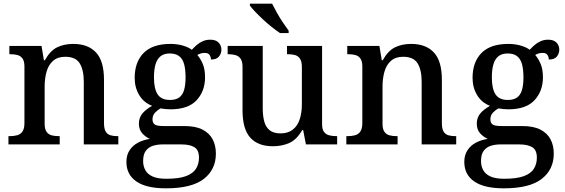

<svg xmlns="http://www.w3.org/2000/svg" viewBox="-20 -786 3074 1045"><path d="M26 0V-45H33Q56 -45 74 -50Q92 -55 102.5 -70.5Q113 -86 113 -116V-424Q113 -453 102.5 -467.5Q92 -482 75 -486.5Q58 -491 36 -491H31V-536H206L219 -458H224Q253 -510 291 -528.5Q329 -547 379 -547Q459 -547 502.5 -500.5Q546 -454 546 -352V-117Q546 -86 555 -70.5Q564 -55 580.5 -50Q597 -45 619 -45H624V0H436V-341Q436 -405 414 -441Q392 -477 335 -477Q294 -477 269 -455Q244 -433 233.5 -396Q223 -359 223 -317V-112Q223 -83 233.5 -68.5Q244 -54 261 -49.5Q278 -45 300 -45H305V0Z M883 239Q776 239 722 201.5Q668 164 668 95Q668 58 685.5 31.5Q703 5 732 -10Q761 -25 796 -30Q774 -39 755 -59.5Q736 -80 736 -113Q736 -144 753.5 -166.5Q771 -189 808 -210Q763 -227 738 -268Q713 -309 713 -362Q713 -448 761.5 -497.5Q810 -547 908 -547Q945 -547 976.5 -537.5Q1008 -528 1024 -515Q1035 -527 1049.5 -540Q1064 -553 1083 -561.5Q1102 -570 1124 -570Q1155 -570 1170 -554Q1185 -538 1185 -516Q1185 -495 1172 -478.5Q1159 -462 1128 -462Q1128 -476 1120.5 -487Q1113 -498 1095 -498Q1082 -498 1072.5 -495Q1063 -492 1054 -487Q1072 -466 1084 -437Q1096 -408 1096 -365Q1096 -290 1050 -240.5Q1004 -191 908 -191Q896 -191 880 -192.5Q864 -194 854 -196Q837 -187 823.5 -172.5Q810 -158 810 -136Q810 -118 821.5 -109Q833 -100 869 -100H983Q1045 -100 1082.5 -80.5Q1120 -61 1137.5 -27.5Q1155 6 1155 50Q1155 137 1089 188Q1023 239 883 239ZM885 187Q954 187 992.5 172.5Q1031 158 1047 132Q1063 106 1063 72Q1063 31 1038.5 15.5Q1014 0 967 0H864Q838 0 814 7Q790 14 774.5 33.5Q759 53 759 91Q759 118 771 140Q783 162 810.5 174.5Q838 187 885 187ZM905 -242Q937 -242 955.5 -255.5Q974 -269 982 -296.5Q990 -324 990 -365Q990 -408 982 -437Q974 -466 955 -480.5Q936 -495 904 -495Q873 -495 854 -480Q835 -465 826.5 -436Q818 -407 818 -364Q818 -303 838 -272.5Q858 -242 905 -242Z M1465 10Q1384 10 1342 -37Q1300 -84 1300 -186V-422Q1300 -452 1289.5 -466.5Q1279 -481 1262 -486Q1245 -491 1222 -491H1219V-536H1410V-198Q1410 -155 1418.5 -124Q1427 -93 1448.5 -76.5Q1470 -60 1507 -60Q1547 -60 1573 -80Q1599 -100 1611 -136Q1623 -172 1623 -219V-421Q1623 -452 1612.5 -467Q1602 -482 1585 -486.5Q1568 -491 1546 -491H1542V-536H1733V-111Q1733 -82 1743.5 -68Q1754 -54 1772 -49.5Q1790 -45 1811 -45H1815V0H1645L1630 -78H1625Q1595 -26 1555 -8Q1515 10 1465 10ZM1504 -606Q1483 -620 1458.5 -639.5Q1434 -659 1410.5 -681Q1387 -703 1368 -723Q1349 -743 1340 -756V-766H1461Q1472 -744 1487 -717Q1502 -690 1519.5 -664Q1537 -638 1551 -619V-606Z M1865 0V-45H1872Q1895 -45 1913 -50Q1931 -55 1941.5 -70.5Q1952 -86 1952 -116V-424Q1952 -453 1941.5 -467.5Q1931 -482 1914 -486.5Q1897 -491 1875 -491H1870V-536H2045L2058 -458H2063Q2092 -510 2130 -528.5Q2168 -547 2218 -547Q2298 -547 2341.5 -500.5Q2385 -454 2385 -352V-117Q2385 -86 2394 -70.5Q2403 -55 2419.5 -50Q2436 -45 2458 -45H2463V0H2275V-341Q2275 -405 2253 -441Q2231 -477 2174 -477Q2133 -477 2108 -455Q2083 -433 2072.5 -396Q2062 -359 2062 -317V-112Q2062 -83 2072.5 -68.5Q2083 -54 2100 -49.5Q2117 -45 2139 -45H2144V0Z M2722 239Q2615 239 2561 201.5Q2507 164 2507 95Q2507 58 2524.5 31.5Q2542 5 2571 -10Q2600 -25 2635 -30Q2613 -39 2594 -59.5Q2575 -80 2575 -113Q2575 -144 2592.5 -166.5Q2610 -189 2647 -210Q2602 -227 2577 -268Q2552 -309 2552 -362Q2552 -448 2600.5 -497.5Q2649 -547 2747 -547Q2784 -547 2815.5 -537.5Q2847 -528 2863 -515Q2874 -527 2888.5 -540Q2903 -553 2922 -561.5Q2941 -570 2963 -570Q2994 -570 3009 -554Q3024 -538 3024 -516Q3024 -495 3011 -478.5Q2998 -462 2967 -462Q2967 -476 2959.5 -487Q2952 -498 2934 -498Q2921 -498 2911.5 -495Q2902 -492 2893 -487Q2911 -466 2923 -437Q2935 -408 2935 -365Q2935 -290 2889 -240.5Q2843 -191 2747 -191Q2735 -191 2719 -192.5Q2703 -194 2693 -196Q2676 -187 2662.5 -172.5Q2649 -158 2649 -136Q2649 -118 2660.5 -109Q2672 -100 2708 -100H2822Q2884 -100 2921.5 -80.5Q2959 -61 2976.5 -27.5Q2994 6 2994 50Q2994 137 2928 188Q2862 239 2722 239ZM2724 187Q2793 187 2831.5 172.5Q2870 158 2886 132Q2902 106 2902 72Q2902 31 2877.5 15.5Q2853 0 2806 0H2703Q2677 0 2653 7Q2629 14 2613.5 33.5Q2598 53 2598 91Q2598 118 2610 140Q2622 162 2649.5 174.5Q2677 187 2724 187ZM2744 -242Q2776 -242 2794.5 -255.5Q2813 -269 2821 -296.5Q2829 -324 2829 -365Q2829 -408 2821 -437Q2813 -466 2794 -480.5Q2775 -495 2743 -495Q2712 -495 2693 -480Q2674 -465 2665.5 -436Q2657 -407 2657 -364Q2657 -303 2677 -272.5Q2697 -242 2744 -242Z"/></svg>

Font: Noto Serif Hebrew Medium
Style: Regular
Weight: 500
Version: Version 2.003